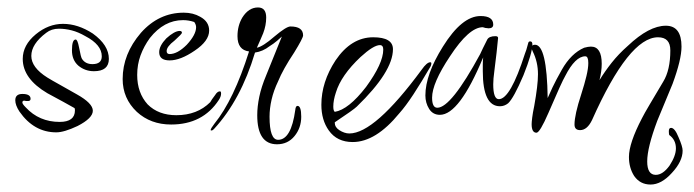

<svg xmlns="http://www.w3.org/2000/svg" viewBox="-20 -328 1862 515"><path d="M131 27Q71 27 32 -29Q21 -46 21 -59Q21 -76 40 -76Q62 -76 62 -63Q62 -57 55 -57H50Q49 -57 48 -57.5Q47 -58 45 -58Q40 -58 40 -53Q40 -49 49 -40Q85 -1 140 -1Q181 -1 181 -32Q181 -36 180 -38Q168 -45 149.5 -55Q131 -65 107 -78Q41 -117 41 -170Q41 -207 76 -236Q110 -264 149 -264Q189 -264 229 -238Q272 -207 272 -170Q272 -137 232 -137Q208 -137 190 -152Q173 -167 173 -193Q173 -222 183 -222Q188 -222 192 -201Q197 -174 200 -170Q209 -156 228 -156Q253 -156 253 -177Q253 -208 209 -231Q190 -242 172.5 -246.5Q155 -251 138 -251Q118 -251 104 -240Q64 -210 64 -178Q64 -147 107 -120Q120 -112 140 -101Q160 -90 186 -75Q229 -51 229 -31Q229 -11 188 10Q152 27 131 27Z M439 6Q384 6 347 -28Q309 -64 309 -116Q309 -183 358 -240Q406 -294 473 -294Q498 -294 517 -283Q541 -270 541 -246Q541 -218 502 -192Q464 -166 435 -166Q407 -166 407 -188Q407 -205 426 -225Q448 -245 462 -245Q468 -245 468 -240Q468 -237 448 -219Q427 -203 427 -191Q427 -183 435 -183Q456 -183 481 -208Q506 -235 506 -255Q506 -262 501 -269Q486 -274 471 -274Q420 -274 382 -226Q366 -204 357 -179.5Q348 -155 348 -127Q348 -79 376 -48Q405 -19 453 -19Q509 -19 544 -54Q547 -60 557 -73Q563 -83 570 -83Q573 -83 573 -77Q573 -69 567 -60Q524 6 439 6Z M723 59Q670 59 670 -19Q670 -42 675.5 -68.5Q681 -95 694 -126L736 -230Q722 -217 713.5 -211Q705 -205 703 -204Q685 -190 664 -187Q626 -60 554 18Q550 22 548 22Q545 22 545 21Q545 17 555 4Q607 -60 648 -190Q617 -194 617 -231Q617 -259 630 -281Q647 -308 672 -308Q694 -308 694 -281Q694 -260 686 -239Q683 -232 679 -222.5Q675 -213 669 -200Q685 -203 716 -230Q748 -257 759 -257Q793 -257 793 -233Q793 -226 769 -187Q739 -142 726 -110Q714 -85 708.5 -61Q703 -37 703 -15Q703 47 726 47Q761 47 772 -33Q773 -44 778 -44Q788 -44 788 -15Q788 15 770 37Q752 59 723 59Z M926 53Q884 53 862 22Q842 -6 842 -47Q842 -108 880 -166Q922 -228 981 -228Q1034 -228 1034 -196Q1034 -136 937 -42Q929 -34 878 0V2Q878 13 890 21Q904 30 917 30Q985 30 1111 -141Q1125 -161 1134 -161Q1137 -161 1137 -158Q1137 -156 1136.5 -154Q1136 -152 1135 -150Q1110 -107 1089 -75Q1068 -43 1051 -24Q988 53 926 53ZM878 -28Q915 -34 962 -95Q1008 -158 1008 -195Q1008 -207 999 -207Q982 -207 947 -175Q895 -126 881 -80Q874 -59 874 -42Q874 -31 878 -28Z M1160 -20Q1141 -20 1131 -36Q1121 -52 1121 -72Q1121 -128 1168 -203Q1219 -285 1269 -285Q1303 -285 1303 -262Q1303 -252 1290 -252Q1289 -252 1287 -252.5Q1285 -253 1282 -253L1275 -255Q1238 -255 1187 -177Q1139 -105 1139 -66Q1139 -39 1153 -39Q1190 -39 1268 -183Q1270 -188 1275 -198Q1280 -208 1287 -222Q1292 -231 1309 -231Q1316 -231 1316 -226L1312 -187Q1309 -159 1306 -137.5Q1303 -116 1303 -102Q1303 -62 1318 -62Q1349 -62 1388 -184Q1391 -190 1397 -213Q1398 -217 1402 -217Q1408 -217 1408 -209Q1408 -186 1384 -126Q1358 -65 1343 -51Q1333 -43 1321 -43Q1275 -43 1275 -137Q1275 -145 1275 -154.5Q1275 -164 1276 -174Q1212 -20 1160 -20Z M1725 167Q1697 167 1681 144Q1667 122 1667 93Q1667 56 1702 -11Q1708 -23 1722.5 -47.5Q1737 -72 1759 -109Q1778 -140 1778 -193Q1778 -228 1745 -228Q1667 -228 1568 -6Q1555 21 1536 21Q1521 21 1521 6Q1521 -20 1539 -75Q1548 -103 1553 -124Q1558 -145 1558 -159Q1558 -177 1550 -177Q1523 -177 1496 -124Q1487 -109 1451 -25Q1428 28 1419 28Q1406 28 1406 5Q1406 0 1407.5 -12.5Q1409 -25 1413 -44Q1418 -72 1420.5 -93Q1423 -114 1423 -129Q1423 -162 1409 -190Q1406 -196 1406 -200Q1406 -208 1415 -208Q1447 -208 1449 -65Q1463 -97 1473 -115.5Q1483 -134 1487 -141Q1512 -185 1547 -200Q1558 -203 1565 -203Q1594 -203 1594 -157Q1594 -137 1588 -113Q1602 -136 1620.5 -159.5Q1639 -183 1664 -205Q1721 -259 1766 -259Q1808 -259 1808 -203Q1808 -168 1784 -103Q1774 -78 1763.5 -53.5Q1753 -29 1743 -4Q1716 68 1716 105Q1716 141 1739 141Q1758 141 1776 116Q1793 90 1793 70Q1793 47 1775 34Q1774 30 1774 24Q1774 15 1780 15Q1790 15 1800 40Q1811 65 1811 76Q1811 105 1782 136Q1754 167 1725 167Z"/></svg>

Font: Ole
Style: Regular
Weight: 400
Designer: Robert E. Leuschke
Foundry: Robert E. Leuschke
Version: Version 1.010; ttfautohint (v1.8.3)